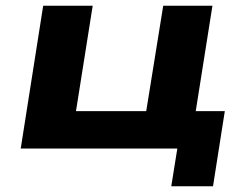

<svg xmlns="http://www.w3.org/2000/svg" viewBox="-20 -516 849 667"><path d="M575 131 596 0H52L130 -496H302L244 -130H488L547 -496H718L660 -130H761L720 131Z"/></svg>

Font: Nunito Sans 10pt Expanded ExtraBold
Style: Italic
Weight: 800
Width: 7
Italic angle: -9°
Designer: Vernon Adams
Foundry: Vernon Adams
Version: Version 3.101;gftools[0.9.27]